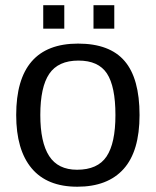

<svg xmlns="http://www.w3.org/2000/svg" viewBox="-20 -705 596 735"><path d="M514.2 -264.6Q514.2 -126 453.1 -58.1Q392.1 9.8 275.9 9.8Q160.2 9.8 101.1 -60.8Q42 -131.3 42 -264.6Q42 -538.1 278.8 -538.1Q399.9 -538.1 457 -471.4Q514.2 -404.8 514.2 -264.6ZM421.9 -264.6Q421.9 -374 389.4 -423.6Q356.9 -473.1 280.3 -473.1Q203.1 -473.1 168.7 -422.6Q134.3 -372.1 134.3 -264.6Q134.3 -160.2 168.2 -107.7Q202.1 -55.2 274.9 -55.2Q354 -55.2 387.9 -106Q421.9 -156.7 421.9 -264.6ZM417.5 -685.1V-595.2H337.9V-685.1ZM226.1 -685.1V-595.2H145.5V-685.1Z"/></svg>

Font: Arimo Nerd Font
Style: Regular
Weight: 400
Designer: Steve Matteson
Foundry: Monotype Imaging Inc.
Version: Version 1.33;Nerd Fonts 3.2.1